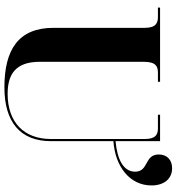

<svg xmlns="http://www.w3.org/2000/svg" viewBox="16 -826 820 893"><g transform="rotate(90 426.5 -380.0)"><path d="M387 10C547 10 637 -63 637 -206V-497C755 -505 843 -573 843 -674C843 -734 811 -770 763 -770C726 -770 699 -748 699 -708C699 -640 779 -662 779 -598C779 -541 717 -514 637 -507V-714H514V-704H576C604 -704 627 -696 627 -643V-206C627 -81 549 -5 417 -5C326 -5 268 -42 268 -154V-639C268 -696 291 -704 319 -704H361V-714H16V-704H59C86 -704 110 -696 110 -643V-218C110 -54 213 10 387 10Z"/></g></svg>

Font: Noto Serif Display
Style: Bold
Weight: 700
Designer: Monotype Design Team
Foundry: Monotype Imaging Inc.
Version: Version 2.009